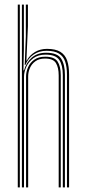

<svg xmlns="http://www.w3.org/2000/svg" viewBox="-20 -820 377 840"><path d="M273 0V-492.8Q273 -526.8 265.2 -550.1Q257.5 -573.5 238 -585.6Q218.5 -597.8 183.5 -597.8Q151.5 -597.8 127.4 -581.6Q103.2 -565.5 91 -535.8H88.2L93 -660.8V-800H102.2V-705L95.5 -555H97.2Q109.5 -578.5 132.9 -592.4Q156.2 -606.2 185.5 -606.2Q223.2 -606.2 244.2 -593.1Q265.2 -580 273.8 -555Q282.2 -530 282.2 -494V0ZM57.8 0V-800H66.8V0ZM94 0V-485.2Q94 -505.8 102.8 -525.8Q111.5 -545.8 130 -558.9Q148.5 -572 178 -572Q217.8 -572 231.8 -550.9Q245.8 -529.8 245.8 -490.5V0H236.8V-490Q236.8 -524.2 224.8 -544Q212.8 -563.8 177 -563.8Q151.2 -563.8 135 -552.1Q118.8 -540.5 111 -522.6Q103.2 -504.8 103.2 -485.5V0ZM75.8 0V-800H84.5V-605.2L82.5 -512.2H85.2Q94.8 -547.2 119.6 -568.4Q144.5 -589.5 181.8 -589.2Q231.5 -589.2 247.8 -563.2Q264 -537.2 264 -492.5V0H254.8V-491.8Q254.8 -534.8 239.1 -557.9Q223.5 -581 179.2 -581Q147 -581 126.1 -565.5Q105.2 -550 95.1 -527.6Q85 -505.2 85 -484.5V0Z"/></svg>

Font: Big Shoulders Inline Display Thin Light
Style: Regular
Weight: 300
Version: Version 2.002